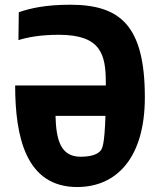

<svg xmlns="http://www.w3.org/2000/svg" viewBox="-20 -762 660 792"><path d="M298.5 9.5C460.5 9.5 577.5 -110.5 577.5 -360.5C577.5 -658 475 -742.5 269 -742.5C171 -742.5 106 -728.5 57.5 -711.5L56 -596.5C94.5 -608.5 147 -618.5 223 -618.5C397 -618.5 416.5 -537 416.5 -420V-409.5H42.5C42.5 -197 87 9.5 298.5 9.5ZM209 -284H415C411 -162.5 402 -147.5 392.5 -138C381 -126 357.5 -115.5 312 -115.5C229 -115.5 211.5 -187.5 209 -284Z"/></svg>

Font: Monaspace Argon ExtraBold
Style: Bold
Weight: 800
Designer: Riley Cran & the Lettermatic Team
Foundry: Lettermatic
Version: Version 1.000 (Monaspace Argon)